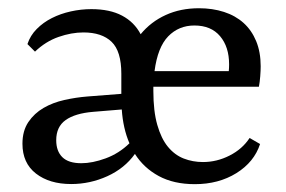

<svg xmlns="http://www.w3.org/2000/svg" viewBox="-20 -445 704 473"><path d="M458.9 -382.2Q420.4 -382.2 394.4 -355.5Q368.4 -328.7 360.7 -269.8H543.6Q544 -273.8 544.2 -277.8Q544.4 -281.8 544.4 -286.5Q544.4 -329.5 522.2 -355.8Q500 -382.2 458.9 -382.2ZM620.7 -90.2Q606.2 -45.8 562.4 -18.5Q518.5 8.7 460 8.7Q408 8.7 371.1 -11.3Q334.2 -31.3 312.4 -65.8Q286.9 -30.2 244.4 -10.9Q201.8 8.4 155.3 8.4Q101.8 8.4 68.5 -17.5Q35.3 -43.3 35.3 -90.9Q35.3 -122.5 49.8 -144.2Q64.4 -165.8 87.3 -179.1Q110.2 -192.4 138.7 -198.7Q167.3 -205.1 195.3 -207.3L278.9 -213.8V-263.3Q278.9 -318.9 254.9 -342Q230.9 -365.1 185.5 -365.1Q156 -365.1 124.2 -354Q92.4 -342.9 66.2 -317.8L47.6 -336.4Q54.5 -357.5 70.5 -373.6Q86.5 -389.8 107.8 -400.5Q129.1 -411.3 154.4 -416.9Q179.6 -422.5 205.1 -422.5Q250.5 -422.5 280.7 -406.5Q310.9 -390.5 326.5 -360.7Q351.6 -391.3 388.2 -408Q424.7 -424.7 470.2 -424.7Q503.6 -424.7 531.8 -415.6Q560 -406.5 580 -388.5Q600 -370.5 611.1 -343.6Q622.2 -316.7 622.2 -281.8Q622.2 -271.6 621.1 -257.1Q620 -242.5 617.8 -231.3H357.8Q357.8 -228.7 357.8 -226Q357.8 -223.3 357.8 -220.7Q357.8 -170.9 367.5 -137.3Q377.1 -103.6 393.6 -83.5Q410.2 -63.3 432.5 -54.5Q454.9 -45.8 480 -45.8Q514.2 -45.8 545.6 -61.8Q577.1 -77.8 594.9 -105.1ZM180.4 -42.9Q207.6 -42.9 240.4 -54.9Q273.1 -66.9 298.9 -92Q290.9 -110.5 286.2 -131.5Q281.5 -152.4 280 -175.3L209.5 -169.5Q165.1 -165.8 141.8 -149.3Q118.5 -132.7 118.5 -99.6Q118.5 -72.7 133.6 -57.8Q148.7 -42.9 180.4 -42.9Z"/></svg>

Font: Rasa
Style: Regular
Weight: 400
Version: Version 1.000;PS 1.000;hotconv 1.0.88;makeotf.lib2.5.647800;